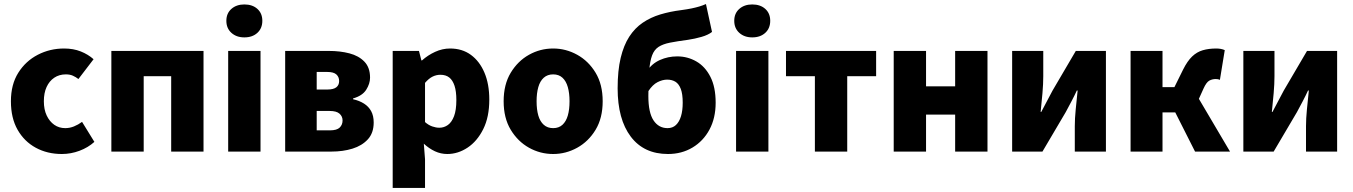

<svg xmlns="http://www.w3.org/2000/svg" viewBox="-20 -750 6697 950"><path d="M286 12Q214 12 157 -19Q100 -50 67 -108Q34 -166 34 -249Q34 -332 70.5 -390Q107 -448 167 -479Q227 -510 297 -510Q343 -510 379.5 -495.5Q416 -481 443 -457L368 -359Q355 -369 340.5 -375.5Q326 -382 306 -382Q273 -382 248.5 -365.5Q224 -349 210.5 -319.5Q197 -290 197 -249Q197 -208 211 -178.5Q225 -149 248.5 -132.5Q272 -116 303 -116Q325 -116 346 -124.5Q367 -133 386 -147L447 -48Q416 -20 373.5 -4Q331 12 286 12Z M531 0V-498H987V0H827V-373H691V0Z M1109 0V-498H1269V0ZM1189 -565Q1150 -565 1125 -587.5Q1100 -610 1100 -647Q1100 -684 1125 -706Q1150 -728 1189 -728Q1229 -728 1253.5 -706Q1278 -684 1278 -647Q1278 -610 1253.5 -587.5Q1229 -565 1189 -565Z M1391 0V-498H1607Q1663 -498 1709 -486Q1755 -474 1783 -445Q1811 -416 1811 -366Q1811 -336 1792 -306Q1773 -276 1727 -263V-259Q1758 -252 1781 -237.5Q1804 -223 1816.5 -200Q1829 -177 1829 -144Q1829 -92 1800 -60.5Q1771 -29 1724 -14.5Q1677 0 1620 0ZM1547 -307H1599Q1630 -307 1644 -318Q1658 -329 1658 -349Q1658 -369 1644.5 -381.5Q1631 -394 1599 -394H1547ZM1547 -105H1612Q1647 -105 1661 -119Q1675 -133 1675 -154Q1675 -174 1660 -187.5Q1645 -201 1611 -201H1547Z M1923 180V-498H2053L2065 -451H2068Q2097 -477 2133 -493.5Q2169 -510 2207 -510Q2267 -510 2310 -478.5Q2353 -447 2377 -390.5Q2401 -334 2401 -257Q2401 -171 2371 -111Q2341 -51 2293.5 -19.5Q2246 12 2193 12Q2161 12 2132 -1.5Q2103 -15 2077 -39L2083 38V180ZM2154 -118Q2177 -118 2196 -131.5Q2215 -145 2226.5 -175Q2238 -205 2238 -255Q2238 -298 2229 -325.5Q2220 -353 2203 -366.5Q2186 -380 2159 -380Q2139 -380 2120.5 -371Q2102 -362 2083 -340V-146Q2100 -131 2118.5 -124.5Q2137 -118 2154 -118Z M2717 12Q2653 12 2597.5 -19Q2542 -50 2507 -108Q2472 -166 2472 -249Q2472 -332 2507 -390Q2542 -448 2597.5 -479Q2653 -510 2717 -510Q2780 -510 2836 -479Q2892 -448 2927 -390Q2962 -332 2962 -249Q2962 -166 2927 -108Q2892 -50 2836 -19Q2780 12 2717 12ZM2717 -116Q2745 -116 2763 -132.5Q2781 -149 2789.5 -178.5Q2798 -208 2798 -249Q2798 -289 2789.5 -319Q2781 -349 2763 -365.5Q2745 -382 2717 -382Q2689 -382 2670.5 -365.5Q2652 -349 2643.5 -319Q2635 -289 2635 -249Q2635 -208 2643.5 -178.5Q2652 -149 2670.5 -132.5Q2689 -116 2717 -116Z M3285 12Q3166 12 3101 -74Q3036 -160 3036 -313Q3036 -401 3051 -463.5Q3066 -526 3093.5 -568.5Q3121 -611 3160 -637.5Q3199 -664 3247 -678.5Q3295 -693 3351 -700Q3381 -704 3402.5 -708.5Q3424 -713 3440.5 -718Q3457 -723 3473 -730L3503 -592Q3484 -577 3451 -567.5Q3418 -558 3384 -553Q3331 -546 3295.5 -539Q3260 -532 3238.5 -518Q3217 -504 3206.5 -476Q3196 -448 3192 -399.5Q3188 -351 3188 -275Q3188 -193 3213.5 -154.5Q3239 -116 3283 -116Q3308 -116 3324.5 -131.5Q3341 -147 3349.5 -175Q3358 -203 3358 -242Q3358 -285 3348.5 -310Q3339 -335 3322 -345.5Q3305 -356 3281 -356Q3258 -356 3233.5 -343.5Q3209 -331 3188 -299L3181 -398Q3205 -435 3245 -453Q3285 -471 3331 -471Q3382 -471 3425.5 -446Q3469 -421 3495 -370Q3521 -319 3521 -242Q3521 -166 3490.5 -109Q3460 -52 3406.5 -20Q3353 12 3285 12Z M3622 0V-498H3782V0ZM3702 -565Q3663 -565 3638 -587.5Q3613 -610 3613 -647Q3613 -684 3638 -706Q3663 -728 3702 -728Q3742 -728 3766.5 -706Q3791 -684 3791 -647Q3791 -610 3766.5 -587.5Q3742 -565 3702 -565Z M4012 0V-373H3869V-498H4315V-373H4172V0Z M4402 0V-498H4562V-323H4706V-498H4866V0H4706V-183H4562V0Z M4988 0V-498H5142V-373Q5142 -335 5138 -289Q5134 -243 5129 -196H5132Q5144 -220 5160.5 -250Q5177 -280 5188 -302L5303 -498H5452V0H5298V-126Q5298 -163 5302.5 -208.5Q5307 -254 5312 -302H5308Q5297 -278 5281 -247.5Q5265 -217 5253 -195L5138 0Z M5574 0V-498H5732V-319H5791L5834 -406Q5855 -448 5878.5 -470.5Q5902 -493 5931.5 -501.5Q5961 -510 5998 -510Q6022 -510 6040 -502L6016 -355Q6012 -357 6006.5 -358Q6001 -359 5996 -359Q5978 -359 5963.5 -351Q5949 -343 5935 -312L5912 -261L6066 0H5893L5795 -194H5732V0Z M6132 0V-498H6286V-373Q6286 -335 6282 -289Q6278 -243 6273 -196H6276Q6288 -220 6304.5 -250Q6321 -280 6332 -302L6447 -498H6596V0H6442V-126Q6442 -163 6446.5 -208.5Q6451 -254 6456 -302H6452Q6441 -278 6425 -247.5Q6409 -217 6397 -195L6282 0Z"/></svg>

Font: Source Sans 3 ExtraBold
Style: Regular
Weight: 800
Designer: Paul D. Hunt
Foundry: Adobe
Version: Version 3.052;hotconv 1.1.0;makeotfexe 2.6.0